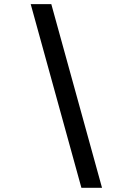

<svg xmlns="http://www.w3.org/2000/svg" viewBox="-20 -806 626 919"><path d="M369.6 92.8 127 -786.1H225.6L468.3 92.8Z"/></svg>

Font: Cascadia Mono PL
Style: Italic
Weight: 400
Italic angle: -10°
Monospace: yes
Designer: Aaron Bell
Foundry: Saja Typeworks
Version: Version 2404.023; ttfautohint (v1.8.4)